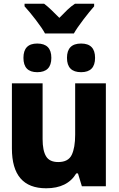

<svg xmlns="http://www.w3.org/2000/svg" viewBox="-20 -1001 640 1032"><path d="M377 -821Q394 -851 428 -895.5Q462 -940 486 -967V-981H383Q363 -968 342.5 -948.5Q322 -929 299 -905Q276 -928 256.5 -947Q237 -966 217 -981H112V-967Q138 -939 172.5 -894Q207 -849 222 -821ZM491 -690Q491 -767 416 -767Q340 -767 340 -690Q340 -613 416 -613Q491 -613 491 -690ZM256 -690Q256 -767 180 -767Q106 -767 106 -690Q106 -613 180 -613Q256 -613 256 -690ZM390 -69H399L420 0H549V-553H384V-277Q384 -207 365.5 -168.5Q347 -130 293 -130Q246 -130 227.5 -161Q209 -192 209 -253V-553H44V-203Q44 11 228 11Q342 11 390 -69Z"/></svg>

Font: Noto Sans Mono UI ExtraBold
Style: Regular
Weight: 800
Designer: Monotype Design team
Foundry: Monotype Imaging Inc.
Version: 1.000